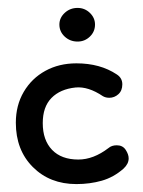

<svg xmlns="http://www.w3.org/2000/svg" viewBox="-20 -455 360 485"><path d="M173 10Q106 10 63 -33Q20 -76 20 -145Q20 -189 40 -223Q60 -257 94.5 -276Q129 -295 173 -295Q233 -295 275 -267Q289 -258 289 -242Q289 -226 279 -217Q269 -208 256 -208Q247 -208 240 -212Q203 -237 171 -234Q132 -230 110 -207.5Q88 -185 88 -144Q88 -101 111.5 -76.5Q135 -52 178 -52Q216 -52 254 -81Q262 -88 275 -88Q290 -88 297.5 -76.5Q305 -65 305 -55Q305 -41 292 -29Q267 -7 237 1.5Q207 10 173 10ZM176 -350Q157 -350 143.5 -362.5Q130 -375 130 -393Q130 -410 143.5 -422.5Q157 -435 176 -435Q194 -435 207 -422.5Q220 -410 220 -393Q220 -375 207 -362.5Q194 -350 176 -350Z"/></svg>

Font: Dongle
Style: Regular
Weight: 400
Designer: Yanghee Ryu
Foundry: Yanghee Ryu
Version: Version 2.000